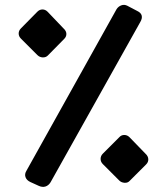

<svg xmlns="http://www.w3.org/2000/svg" viewBox="-20 -746 670 771"><path d="M135 0 102 -15Q87 -22 82.5 -34.5Q78 -47 86 -60L448 -709Q455 -720 467 -724.5Q479 -729 491 -723L531 -702Q546 -695 549 -683.5Q552 -672 543 -657L183 -14Q175 -1 162.5 3Q150 7 135 0ZM501 -20Q493 -11 480 -12Q467 -13 459 -21L393 -87Q384 -96 384 -108Q384 -120 393 -129L459 -195Q467 -204 479 -204Q491 -204 500 -195L564 -129Q575 -119 575.5 -107Q576 -95 567 -86ZM172 -523Q164 -515 151.5 -515.5Q139 -516 130 -525L64 -591Q55 -600 55 -611.5Q55 -623 64 -632L130 -699Q139 -708 150.5 -708Q162 -708 171 -699L235 -632Q246 -622 246.5 -610.5Q247 -599 238 -590Z"/></svg>

Font: Rubik Light SemiBold
Style: Regular
Weight: 600
Version: Version 2.300;gftools[0.9.30]